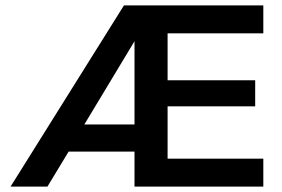

<svg xmlns="http://www.w3.org/2000/svg" viewBox="-20 -688 1041 708"><path d="M19 0 437 -668H951V-565H598V-392H921V-296H598V-103H951V0H476V-129H233L155 0ZM291 -229H476V-536Z"/></svg>

Font: Gantari SemiBold
Style: Regular
Weight: 600
Designer: Anugrah Pasau
Foundry: Lafontype
Version: Version 1.000; ttfautohint (v1.8.3)